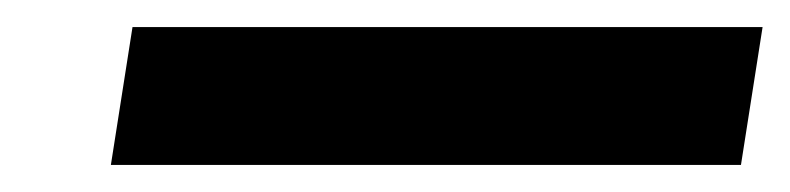

<svg xmlns="http://www.w3.org/2000/svg" viewBox="-20 -376 584 142"><path d="M62 -254H528L544 -356H78Z"/></svg>

Font: Charger Sport
Style: BlkObl
Weight: 900
Designer: Jasper
Foundry: Cannot Into Space Fonts
Version: Version 1.1